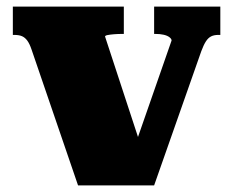

<svg xmlns="http://www.w3.org/2000/svg" viewBox="-20 -563 707 583"><path d="M501 -440Q501 -445 494.5 -450Q488 -455 477 -457.5Q466 -460 452 -460H448V-543H649V-457H643Q630 -457 621 -452.5Q612 -448 605 -437Q598 -426 591 -407L448 0H217L76 -412Q70 -430 63 -439.5Q56 -449 47 -453Q38 -457 23 -457H19V-543H356V-460H351Q338 -460 326 -459Q314 -458 306.5 -456.5Q299 -455 299 -452L423 -74L392 -127Z"/></svg>

Font: Roboto Serif Black
Style: Regular
Weight: 900
Designer: Greg Gazdowicz
Foundry: Commercial Type
Version: Version 1.008